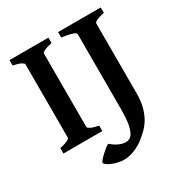

<svg xmlns="http://www.w3.org/2000/svg" viewBox="-188 -753 1037 1095"><g transform="rotate(-30 331.0 -205.5)"><path d="M30.8 0V-35.6Q64 -42.5 80.8 -50.5Q97.7 -58.6 97.7 -65.4V-549.3Q97.7 -555.2 81.8 -564Q65.9 -572.8 30.8 -579.6V-615.2H287.1V-579.6Q253.9 -572.8 236.8 -564.5Q219.7 -556.2 219.7 -549.3V-65.4Q219.7 -59.6 235.8 -51Q252 -42.5 287.1 -35.6V0ZM631.3 -579.6Q598.1 -572.8 581.1 -564.5Q564 -556.2 564 -549.3V-89.4Q564 -35.6 553.2 2.9Q542.5 41.5 525.6 69.3Q508.8 97.2 488.3 116.7Q467.8 136.2 448.7 151.9Q435.5 162.6 419.2 172.1Q402.8 181.6 385.3 188.7Q367.7 195.8 349.6 200Q331.5 204.1 314.9 204.1Q293 204.1 272 199Q251 193.8 234.6 186.5Q218.3 179.2 208 171.1Q197.8 163.1 197.8 157.7Q197.8 152.3 208 140.4Q218.3 128.4 231.9 115.7Q245.6 103 259.3 92.5Q272.9 82 279.8 79.6Q307.1 103 330.3 112.5Q353.5 122.1 372.1 122.1Q384.8 122.1 397.2 116.2Q409.7 110.4 419.7 91.6Q429.7 72.8 435.8 38.1Q441.9 3.4 441.9 -54.2V-549.3Q441.9 -552.2 438.7 -555.7Q435.5 -559.1 425.5 -563Q415.5 -566.9 397.7 -571Q379.9 -575.2 350.6 -579.6V-615.2H631.3Z"/></g></svg>

Font: Gentium Basic
Style: Bold
Weight: 700
Designer: J. Victor Gaultney and Annie Olsen
Foundry: SIL International
Version: Version 1.100